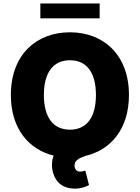

<svg xmlns="http://www.w3.org/2000/svg" viewBox="-20 -904 811 1113"><path d="M727.5 -353.5C727.5 -588.9 577.1 -716.8 385.7 -716.8C192.4 -716.8 43 -588.9 43 -353.5C43 -159.2 145.5 -37.6 291 -2C279.3 27.8 277.8 64.9 288.1 98.6C304.7 157.2 349.6 189.5 413.1 189.5C450.2 189.5 477.5 178.7 496.1 168.9L474.6 85C465.8 86.9 457 90.8 444.3 90.8C425.8 90.8 412.1 78.1 412.1 54.7C412.1 28.3 434.1 14.2 473.6 0C621.1 -33.2 727.5 -155.3 727.5 -353.5ZM536.1 -353.5C536.1 -223.6 482.4 -152.3 385.7 -152.3C288.1 -152.3 234.4 -223.6 234.4 -353.5C234.4 -483.4 288.1 -554.7 385.7 -554.7C482.4 -554.7 536.1 -483.4 536.1 -353.5ZM557.6 -883.8H213.9V-797.9H557.6Z"/></svg>

Font: Pretendard Black
Style: Regular
Weight: 900
Designer: Base glyphs from Inter by Rasmus Andersson; Hangeul glyphs from Noto Sans CJK(Source Han Sans) by Jang Soo-young and Kan
Foundry: Kil Hyung-jin
Version: Version 1.309;Glyphs 3.2 (3225)